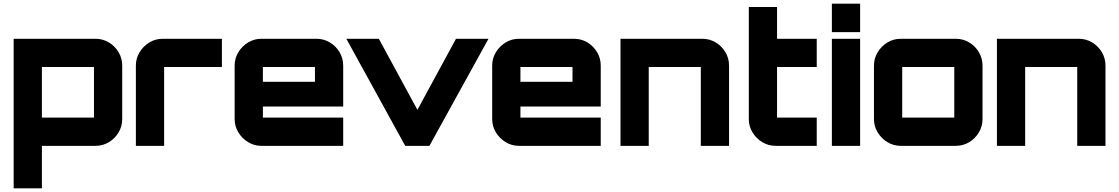

<svg xmlns="http://www.w3.org/2000/svg" viewBox="-20 -790 6062 1040"><path d="M54 230V-580H497Q537 -580 570 -560Q603 -540 622.5 -507Q642 -474 642 -435V-145Q642 -106 622.5 -73Q603 -40 570 -20Q537 0 497 0H207V230ZM207 -153H489Q489 -153 489 -153Q489 -153 489 -153V-427Q489 -427 489 -427Q489 -427 489 -427H207Q207 -427 207 -427Q207 -427 207 -427V-153Q207 -153 207 -153Q207 -153 207 -153Z M716 0V-435Q716 -474 736 -507Q756 -540 789 -560Q822 -580 862 -580H1182V-427H869Q869 -427 869 -427Q869 -427 869 -427V0Z M1396 0Q1357 0 1324 -20Q1291 -40 1271 -73Q1251 -106 1251 -145V-435Q1251 -474 1271 -507Q1291 -540 1324 -560Q1357 -580 1396 -580H1694Q1734 -580 1767 -560Q1800 -540 1819.5 -507Q1839 -474 1839 -435V-213H1404V-153Q1404 -153 1404 -153Q1404 -153 1404 -153H1839V0H1396ZM1404 -347H1686V-427Q1686 -427 1686 -427Q1686 -427 1686 -427H1404Q1404 -427 1404 -427Q1404 -427 1404 -427Z M2175 0 1856 -580H2032L2241 -195L2450 -580H2626L2306 0Z M2791 0Q2752 0 2719 -20Q2686 -40 2666 -73Q2646 -106 2646 -145V-435Q2646 -474 2666 -507Q2686 -540 2719 -560Q2752 -580 2791 -580H3089Q3129 -580 3162 -560Q3195 -540 3214.5 -507Q3234 -474 3234 -435V-213H2799V-153Q2799 -153 2799 -153Q2799 -153 2799 -153H3234V0H2791ZM2799 -347H3081V-427Q3081 -427 3081 -427Q3081 -427 3081 -427H2799Q2799 -427 2799 -427Q2799 -427 2799 -427Z M3341 0V-580H3784Q3824 -580 3857 -560Q3890 -540 3909.5 -507Q3929 -474 3929 -435V0H3776V-427Q3776 -427 3776 -427Q3776 -427 3776 -427H3494Q3494 -427 3494 -427Q3494 -427 3494 -427V0Z M4182 0Q4142 0 4109 -20Q4076 -40 4056 -73Q4036 -106 4036 -145V-752H4189V-580H4404V-427H4189V-153Q4189 -153 4189 -153Q4189 -153 4189 -153H4404V0H4182Z M4486 0V-580H4639V0ZM4486 -616V-770H4639V-616Z M4859 0Q4820 0 4787 -20Q4754 -40 4734 -73Q4714 -106 4714 -145V-435Q4714 -474 4734 -507Q4754 -540 4787 -560Q4820 -580 4859 -580H5157Q5197 -580 5230 -560Q5263 -540 5282.5 -507Q5302 -474 5302 -435V-145Q5302 -106 5282.5 -73Q5263 -40 5230 -20Q5197 0 5157 0H4859ZM4867 -153H5149Q5149 -153 5149 -153Q5149 -153 5149 -153V-427Q5149 -427 5149 -427Q5149 -427 5149 -427H4867Q4867 -427 4867 -427Q4867 -427 4867 -427V-153Q4867 -153 4867 -153Q4867 -153 4867 -153Z M5380 0V-580H5823Q5863 -580 5896 -560Q5929 -540 5948.5 -507Q5968 -474 5968 -435V0H5815V-427Q5815 -427 5815 -427Q5815 -427 5815 -427H5533Q5533 -427 5533 -427Q5533 -427 5533 -427V0Z"/></svg>

Font: Orbitron Black
Style: Regular
Weight: 900
Designer: Matt McInerney
Foundry: The League of Moveable Type
Version: Version 2.001